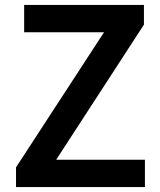

<svg xmlns="http://www.w3.org/2000/svg" viewBox="-20 -759 650 779"><path d="M45 0V-80L402 -628H78V-739H564V-659L208 -111H568V0Z"/></svg>

Font: Noto Sans SC SemiBold
Style: Regular
Weight: 600
Designer: Ryoko NISHIZUKA 西塚涼子 (kana, bopomofo & ideographs); Paul D. Hunt (Latin, Greek & Cyrillic); Sandoll Communications 산돌커뮤니
Foundry: Adobe
Version: Version 2.004-H2;hotconv 1.0.118;makeotfexe 2.5.65603